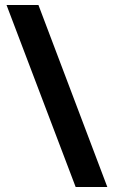

<svg xmlns="http://www.w3.org/2000/svg" viewBox="-20 -739 453 764"><path d="M133 -719H6L281 5H407Z"/></svg>

Font: Noto Sans Gujarati UI ExtraCondensed ExtraBold
Style: Regular
Weight: 800
Width: 2
Designer: Jelle Bosma - Monotype Design Team, Universal Thirst
Foundry: Monotype Imaging Inc.
Version: Version 2.106